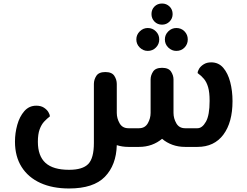

<svg xmlns="http://www.w3.org/2000/svg" viewBox="-20 -834 1405 1090"><path d="M372 236Q278 236 209 204.5Q140 173 102.5 113.5Q65 54 65 -30Q65 -78 78 -125Q91 -172 118 -203Q145 -234 186 -234Q212 -234 229 -223Q246 -212 254.5 -198Q263 -184 263 -173Q247 -161 231 -144Q215 -127 205 -99.5Q195 -72 195 -29Q195 51 238 90.5Q281 130 372 130Q449 130 481 97Q513 64 513 -22V-357Q513 -382 527 -403.5Q541 -425 578 -425Q615 -425 629 -403.5Q643 -382 643 -357V-193Q643 -162 659 -134Q675 -106 709 -106H769Q803 -106 819 -134Q835 -162 835 -193V-383Q835 -406 849 -427.5Q863 -449 900 -449Q937 -449 951 -427.5Q965 -406 965 -383V-193Q965 -162 981 -134Q997 -106 1031 -106H1101Q1128 -106 1149 -143Q1170 -180 1170 -261Q1170 -310 1161.5 -339Q1153 -368 1138 -386Q1123 -404 1102 -419Q1102 -430 1110.5 -444Q1119 -458 1136.5 -469Q1154 -480 1179 -480Q1221 -480 1247.5 -449Q1274 -418 1287 -368Q1300 -318 1300 -260Q1300 -139 1248 -69.5Q1196 0 1101 0H1031Q992 0 959 -12Q926 -24 900 -46Q874 -24 841 -12Q808 0 769 0H709Q674 0 643 -10Q640 103 575.5 169.5Q511 236 372 236ZM900 -694Q874 -694 857 -711.5Q840 -729 840 -754Q840 -780 857 -797Q874 -814 900 -814Q925 -814 942.5 -797Q960 -780 960 -754Q960 -729 942.5 -711.5Q925 -694 900 -694ZM981 -545Q955 -545 935.5 -564Q916 -583 916 -610Q916 -637 935.5 -656Q955 -675 981 -675Q1009 -675 1027.5 -656Q1046 -637 1046 -610Q1046 -583 1027.5 -564Q1009 -545 981 -545ZM819 -545Q793 -545 773.5 -564Q754 -583 754 -610Q754 -637 773.5 -656Q793 -675 819 -675Q846 -675 865 -656Q884 -637 884 -610Q884 -583 865 -564Q846 -545 819 -545Z"/></svg>

Font: El Messiri
Style: Bold
Weight: 700
Designer: Mohamed Gaber
Foundry: Kief Type Foundry
Version: Version 2.020; ttfautohint (v1.8.3)